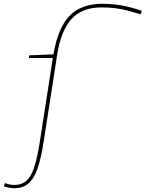

<svg xmlns="http://www.w3.org/2000/svg" viewBox="-94 -770 766 1010"><path d="M-18 220Q-44 220 -74 210L-68 193Q-41 203 -19 203Q19 203 43.5 182.5Q68 162 84.5 114Q101 66 114 -15L184 -465H58L60 -479L187 -484Q211 -624 272 -687Q333 -750 445 -750Q497 -750 545.5 -741.5Q594 -733 652 -713L646 -695Q610 -706 579 -714Q548 -722 515 -726.5Q482 -731 440 -731Q337 -731 282 -670Q227 -609 207 -484L136 -27Q122 65 102.5 119Q83 173 54 196.5Q25 220 -18 220Z"/></svg>

Font: Georama Extra Expanded Thin
Style: Italic
Weight: 100
Width: 8
Italic angle: -9°
Designer: Jean-Baptiste Levee
Foundry: Production Type
Version: Version 1.000